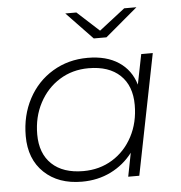

<svg xmlns="http://www.w3.org/2000/svg" viewBox="-52 -775 779 828"><g transform="rotate(-5 337.5 -360.5)"><path d="M622 -522 518 0H470L490 -102Q452 -52 395.5 -24Q339 4 270 4Q168 4 106.5 -54.5Q45 -113 45 -213Q45 -302 83 -373.5Q121 -445 188.5 -485.5Q256 -526 340 -526Q421 -526 474 -491Q527 -456 546 -392L572 -522ZM525 -306Q525 -389 476.5 -435Q428 -481 340 -481Q270 -481 214.5 -446.5Q159 -412 127 -351.5Q95 -291 95 -216Q95 -133 143.5 -87Q192 -41 280 -41Q350 -41 405.5 -75Q461 -109 493 -169.5Q525 -230 525 -306ZM569 -725 429 -607H374L261 -725H309L404 -638L516 -725Z"/></g></svg>

Font: Idrija
Style: Italic
Weight: 300
Italic angle: -11.3°
Designer: Julieta Ulanovsky
Foundry: Julieta Ulanovsky
Version: Version 7.200